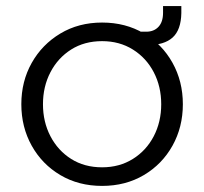

<svg xmlns="http://www.w3.org/2000/svg" viewBox="-20 -597 670 630"><path d="M315 13Q238 13 178 -22.5Q118 -58 84 -119Q50 -180 50 -255Q50 -330 84 -390.5Q118 -451 178 -487Q238 -523 315 -523Q392 -523 452 -487.5Q512 -452 546 -391Q580 -330 580 -255Q580 -180 546 -119Q512 -58 452 -22.5Q392 13 315 13ZM315 -48Q372 -48 416 -75.5Q460 -103 484.5 -150Q509 -197 509 -255Q509 -313 484.5 -360Q460 -407 416 -434.5Q372 -462 315 -462Q257 -462 213.5 -434.5Q170 -407 145.5 -360Q121 -313 121 -255Q121 -197 145.5 -150Q170 -103 213.5 -75.5Q257 -48 315 -48ZM424 -449V-493H460Q485 -493 500 -509Q515 -525 515 -555V-577H575V-554Q574 -499 546.5 -474Q519 -449 464 -449Z"/></svg>

Font: MuseoModerno Light
Style: Regular
Weight: 300
Designer: Pablo Cosgaya, Héctor Gatti, Marcela Romero, and the Authors of The MuseoModerno Project.
Foundry: Omnibus-Type Team
Version: Version 1.001